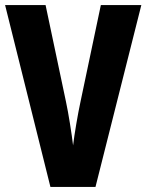

<svg xmlns="http://www.w3.org/2000/svg" viewBox="-20 -734 575 754"><path d="M535 -714H376L296 -334C286 -288 272 -206 267 -163C262 -206 249 -289 239 -335L159 -714H0L178 0H355Z"/></svg>

Font: Noto Sans Armenian ExtraCondensed ExtraBold
Style: Regular
Weight: 800
Width: 2
Designer: Monotype Design Team
Foundry: Monotype Imaging Inc.
Version: Version 2.008